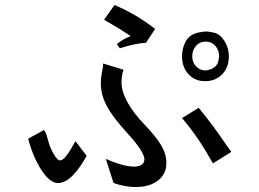

<svg xmlns="http://www.w3.org/2000/svg" viewBox="-20 -724 1040 771"><path d="M394 -469 476 -444Q471 -429 469.5 -416.5Q468 -404 468 -394Q468 -357 491.5 -314Q515 -271 560 -224Q608 -174 628 -139.5Q648 -105 648 -70Q649 -40 632.5 -17.5Q616 5 587 16.5Q558 28 519 27Q480 26 436 11L405 -86Q436 -72 464 -64Q492 -56 513 -55Q534 -54 546.5 -61Q559 -68 560 -83Q560 -115 488 -193Q459 -225 439.5 -251Q420 -277 408 -300Q396 -323 390.5 -344.5Q385 -366 385 -389Q385 -401 386.5 -415Q388 -429 394 -458ZM398 -645 440 -704Q486 -684 523.5 -662Q561 -640 603 -608L566 -552Q522 -550 461 -530L449 -547Q466 -560 478.5 -567Q491 -574 505 -579Q487 -591 469.5 -602Q452 -613 437.5 -621.5Q423 -630 412.5 -636Q402 -642 398 -645ZM711 -250 778 -291Q796 -269 809 -252Q822 -235 835 -218Q848 -201 861.5 -181.5Q875 -162 893 -136L909 -114L835 -68Q806 -120 777 -163Q748 -206 711 -250ZM860 -497Q860 -523 844.5 -540Q829 -557 806 -557Q782 -557 767 -540Q752 -523 752 -497Q752 -474 767.5 -457.5Q783 -441 806 -441Q824 -444 834 -449.5Q844 -455 849.5 -462.5Q855 -470 857 -479Q859 -488 860 -497ZM775 -593Q794 -597 805.5 -597.5Q817 -598 843 -592Q866 -585 882.5 -557.5Q899 -530 899 -498Q899 -454 872.5 -426Q846 -398 803 -398Q763 -398 737 -426Q711 -454 711 -498Q711 -531 726 -558Q741 -585 775 -593ZM283 -157 328 -98Q302 -51 274 -21.5Q246 8 217 11Q204 13 188 3.5Q172 -6 155.5 -28Q139 -50 122.5 -84.5Q106 -119 93 -167L157 -202Q163 -193 165.5 -186Q168 -179 173 -161Q181 -130 195.5 -105.5Q210 -81 220 -80Q231 -79 245.5 -97Q260 -115 283 -157Z"/></svg>

Font: D2Coding
Style: Regular
Weight: 400
Monospace: yes
Designer: Yong-Rak Park; Jeong-Hwan Yoon; Sang-Min Lee;
Foundry: NHN Corporation
Version: Version 1.3.2; Build 20180524